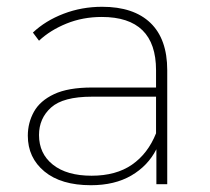

<svg xmlns="http://www.w3.org/2000/svg" viewBox="-20 -543 618 566"><path d="M441 0V-103Q416 -54 367 -25.5Q318 3 248 3Q160 3 111 -37.5Q62 -78 62 -143Q62 -181 80 -213.5Q98 -246 139.5 -265.5Q181 -285 251 -285H440V-336Q440 -493 280 -493Q224 -493 176 -473.5Q128 -454 95 -423L77 -447Q114 -482 167.5 -502.5Q221 -523 281 -523Q374 -523 423.5 -475.5Q473 -428 473 -336V0ZM440 -150V-258H251Q166 -258 130.5 -226Q95 -194 95 -145Q95 -90 136 -57.5Q177 -25 250 -25Q322 -25 369 -57.5Q416 -90 440 -150Z"/></svg>

Font: Montserrat ExtraLight
Style: Regular
Weight: 200
Designer: Julieta Ulanovsky
Foundry: Julieta Ulanovsky
Version: Version 9.000; ttfautohint (v1.8.4.7-5d5b)